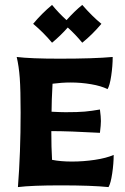

<svg xmlns="http://www.w3.org/2000/svg" viewBox="-20 -759 511 782"><path d="M64 -300Q64 -393 60.5 -441Q57 -489 48 -527Q104 -520 223 -520Q363 -520 439 -527Q439 -491 433 -450.5Q427 -410 418 -396Q392 -409 351 -416Q310 -423 268 -423Q232 -423 194 -418Q190 -346 190 -304Q228 -302 247 -302Q298 -302 325.5 -304.5Q353 -307 387 -313Q391 -283 391 -266Q391 -250 387 -218Q261 -225 189 -225Q189 -158 192 -108Q227 -101 273 -101Q320 -101 366.5 -108Q413 -115 443 -128Q443 -93 437 -52.5Q431 -12 422 3Q353 -4 228 -4Q109 -4 53 3Q64 -136 64 -300ZM393 -662Q356 -618 315 -585Q288 -618 256 -647Q228 -615 192 -585Q157 -627 115 -662Q150 -704 192 -739Q219 -706 251 -677Q284 -714 315 -739Q356 -692 393 -662Z"/></svg>

Font: Mirza
Style: Bold
Weight: 700
Designer: Arabic design by Kourosh Beigpour, Latin design by Eduardo Tunni, engineering by Lasse Fister
Version: Version 1.0010g